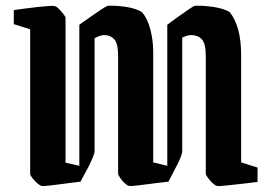

<svg xmlns="http://www.w3.org/2000/svg" viewBox="-20 -637 934 668"><path d="M391 -31V-440Q391 -486 377.5 -500.5Q364 -515 343 -515Q335 -515 326.5 -512Q318 -509 309 -504V-110Q309 -104 302.5 -88.5Q296 -73 286 -53L260 -5Q245 -3 224 -0.5Q203 2 181.5 5Q160 8 144 9.5Q128 11 125 10Q118 8 109 0Q100 -8 93 -17Q86 -26 85 -30V-535L28 -553V-602Q43 -604 65 -607Q87 -610 109.5 -612.5Q132 -615 148.5 -616Q165 -617 169 -616Q176 -615 184.5 -606.5Q193 -598 200 -589Q207 -580 208 -576V-71L256 -60V-551Q273 -563 295 -578.5Q317 -594 334.5 -605.5Q352 -617 357 -617Q385 -618 418.5 -613Q452 -608 474 -595Q493 -573 503 -535Q513 -497 513 -457V-72L562 -60V-551Q578 -563 599.5 -578.5Q621 -594 638 -605.5Q655 -617 659 -617Q686 -618 721.5 -613Q757 -608 779 -595Q798 -572 808.5 -534.5Q819 -497 819 -445V-72L876 -54V-4Q861 -2 839 0.5Q817 3 794.5 5.5Q772 8 755.5 9.5Q739 11 735 10Q728 8 719.5 0Q711 -8 704 -17.5Q697 -27 696 -31V-440Q696 -486 682 -500.5Q668 -515 645 -515Q632 -515 614 -506V-110Q614 -104 608 -88.5Q602 -73 591 -53L566 -5Q546 -3 516 1Q486 5 460.5 8Q435 11 429 10Q422 8 413.5 0Q405 -8 398.5 -17.5Q392 -27 391 -31Z"/></svg>

Font: Grenze Gotisch SemiBold
Style: Regular
Weight: 600
Designer: Renata Polastri
Foundry: Omnibus-Type
Version: Version 1.001